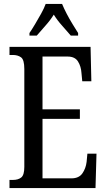

<svg xmlns="http://www.w3.org/2000/svg" viewBox="-20 -951 539 971"><path d="M28 0V-41H45Q72 -41 87.5 -53.5Q103 -66 103 -107V-602Q103 -649 86.5 -661Q70 -673 45 -673H28V-714H438L442 -540H396L392 -582Q390 -615 374.5 -640Q359 -665 322 -665H195V-398H384V-350H195V-49H341Q379 -49 396.5 -74Q414 -99 418 -132L422 -174H468L463 0ZM129 -784Q142 -803 157.5 -829Q173 -855 188 -882Q203 -909 211 -931H294Q303 -909 317 -882Q331 -855 347 -829Q363 -803 375 -784V-771H338Q317 -796 293.5 -822Q270 -848 252 -877Q234 -848 210.5 -822Q187 -796 166 -771H129Z"/></svg>

Font: Noto Serif Ethiopic ExtraCondensed
Style: Regular
Weight: 400
Width: 2
Designer: Monotype Design Team
Foundry: Monotype Imaging Inc.
Version: Version 2.102; ttfautohint (v1.8.4.7-5d5b)